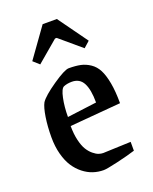

<svg xmlns="http://www.w3.org/2000/svg" viewBox="-131 -754 667 837"><g transform="rotate(-20 202.5 -335.5)"><path d="M101.1 -519 73.2 -543.9 170.9 -680.2H236.8L335 -543.9L307.1 -519L208 -603H200.2ZM204.1 8.8Q178.7 8.8 155.3 1Q131.8 -6.8 110.4 -23.7Q88.9 -40.5 73 -64.9Q57.1 -89.4 47.6 -125Q38.1 -160.6 38.1 -203.1Q38.1 -253.4 44.7 -295.9Q51.3 -338.4 62 -357.9Q77.6 -381.8 135 -421.4Q192.4 -460.9 211.9 -460.9Q243.7 -460.9 266.4 -456.1Q289.1 -451.2 309.8 -437.3Q330.6 -423.3 343 -399.2Q355.5 -375 362.8 -335.4Q370.1 -295.9 370.1 -241.2L133.8 -221.2Q133.8 -183.6 140.9 -154.3Q147.9 -125 158.4 -108.2Q168.9 -91.3 182.4 -80.3Q195.8 -69.3 206.5 -65.7Q217.3 -62 227.1 -62Q231.9 -62 283.4 -64.2Q335 -66.4 356 -66.9V-25.9Q319.8 -14.6 269 -2.9Q218.3 8.8 204.1 8.8ZM136.2 -262.2 272.9 -279.8Q272.9 -339.4 256.8 -370.1Q240.7 -400.9 204.1 -400.9Q182.6 -400.9 166 -394Q152.8 -388.2 144.5 -348.6Q136.2 -309.1 136.2 -262.2Z"/></g></svg>

Font: Grenze
Style: Regular
Weight: 400
Designer: Renata Polastri
Foundry: Omnibus-Type
Version: Version 1.002;PS 001.002;hotconv 1.0.88;makeotf.lib2.5.64775